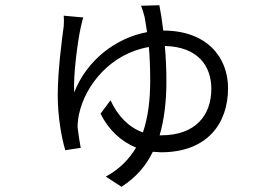

<svg xmlns="http://www.w3.org/2000/svg" viewBox="-20 -632 1040 735"><path d="M590 -612 520 -610C525 -598 530 -581 534 -565L543 -509C424 -487 312 -402 264 -278C260 -344 277 -472 289 -527C292 -539 295 -555 299 -565L224 -572C225 -561 225 -547 224 -532C218 -488 201 -363 201 -267C201 -188 215 -106 230 -57L289 -66C285 -86 279 -126 277 -145C277 -165 280 -183 283 -197C307 -306 403 -427 550 -452C553 -416 555 -374 555 -324C555 -250 547 -183 527 -125C472 -145 431 -188 403 -248L365 -197C395 -135 444 -90 501 -67C474 -22 437 16 385 44L445 83C500 48 539 3 565 -51L596 -49C775 -49 853 -161 853 -294C853 -415 770 -515 605 -515C600 -555 595 -588 590 -612ZM611 -456C738 -453 789 -379 789 -292C789 -189 727 -114 597 -114H591C609 -175 617 -245 617 -320C617 -367 615 -413 611 -456Z"/></svg>

Font: Noto Sans HK DemiLight
Style: Regular
Weight: 350
Designer: Ryoko NISHIZUKA 西塚涼子 (kana, bopomofo & ideographs); Paul D. Hunt (Latin, Greek & Cyrillic); Sandoll Communications 산돌커뮤니
Foundry: Adobe
Version: Version 2.004;hotconv 1.0.118;makeotfexe 2.5.65603